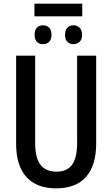

<svg xmlns="http://www.w3.org/2000/svg" viewBox="-20 -1018 614 1048"><path d="M505 -714V-235Q505 -116 450 -53Q395 10 286 10Q180 10 124 -52Q68 -114 68 -234V-714H172V-236Q172 -155 201.5 -118Q231 -81 288 -81Q346 -81 373.5 -119Q401 -157 401 -237V-714ZM429 -998V-929H168V-998ZM215 -880Q235 -880 248 -867Q261 -854 261 -828Q261 -802 248 -789.5Q235 -777 215 -777Q194 -777 181.5 -789.5Q169 -802 169 -828Q169 -854 181.5 -867Q194 -880 215 -880ZM381 -880Q400 -880 414 -867Q428 -854 428 -828Q428 -802 414 -789.5Q400 -777 381 -777Q361 -777 348 -789.5Q335 -802 335 -828Q335 -854 348 -867Q361 -880 381 -880Z"/></svg>

Font: Avrile Sans Condensed Medium
Style: Regular
Weight: 500
Width: 3
Designer: Monotype Design Team
Foundry: Monotype Imaging Inc.
Version: Version 2.001;September 10, 2019;FontCreator 11.5.0.2425 64-